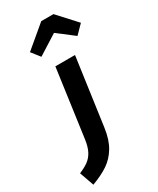

<svg xmlns="http://www.w3.org/2000/svg" viewBox="-348 -890 978 1185"><g transform="rotate(-30 141.5 -297.5)"><path d="M-93 118Q-52 101 -26.5 82Q-1 63 15 32.5Q31 2 38 -47L105 -530H245L178 -51Q167 29 136 80.5Q105 132 59 163Q13 194 -57 220ZM13 -684 169 -815H256L376 -684L317 -624L201 -713L60 -624Z"/></g></svg>

Font: Fira Sans SemiBold
Style: Italic
Weight: 600
Italic angle: -8°
Designer: bBox Type GmbH & Carrois Corporate GbR & Edenspiekermann AG
Foundry: bBox Type GmbH & Carrois Corporate GbR & Edenspiekermann AG
Version: Version 4.301